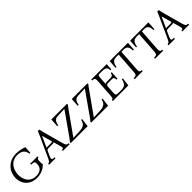

<svg xmlns="http://www.w3.org/2000/svg" viewBox="365 -1923 3313 3313"><g transform="rotate(-45 2021.0 -266.5)"><path d="M305 15Q220 15 160.5 -20Q101 -55 69.5 -114.5Q38 -174 38 -245Q38 -301 58 -353.5Q78 -406 117 -448Q156 -490 213 -515Q270 -540 343 -540Q385 -540 438.5 -531Q492 -522 535 -503L527 -375H504Q499 -427 475 -455.5Q451 -484 415.5 -495.5Q380 -507 342 -507Q263 -507 211.5 -469.5Q160 -432 135 -373Q110 -314 110 -249Q110 -192 131 -139Q152 -86 198 -52Q244 -18 319 -18Q366 -18 395 -30.5Q424 -43 440.5 -61.5Q457 -80 464 -97Q469 -108 471 -121Q473 -134 474 -157Q475 -184 469 -197Q463 -210 445 -214.5Q427 -219 391 -220V-243H572V-220Q551 -219 544.5 -208Q538 -197 536 -173L535 -155Q534 -137 534 -126.5Q534 -116 535.5 -106Q537 -96 539 -79Q521 -62 489.5 -40Q458 -18 412 -1.5Q366 15 305 15Z M1039 -100Q1049 -66 1058 -50Q1067 -34 1080 -29Q1093 -24 1114 -23V0H948V-23Q967 -24 975.5 -28.5Q984 -33 983.5 -49Q983 -65 973 -100L940 -218Q933 -213 923.5 -211.5Q914 -210 904 -210H812Q792 -210 781 -206Q770 -202 762 -185L724 -100Q708 -64 708 -48Q708 -32 723.5 -28Q739 -24 768 -23V0H610V-23Q622 -24 632.5 -28Q643 -32 654.5 -48Q666 -64 682 -100L840 -446Q853 -472 863 -497Q873 -522 883 -548H921Q926 -522 931.5 -497Q937 -472 944 -446ZM907 -240Q922 -240 926 -246Q930 -252 925 -268L878 -436H876L786 -236Q792 -239 799 -239.5Q806 -240 814 -240Z M1140 0V-23Q1152 -35 1163 -48.5Q1174 -62 1183 -75L1477 -493V-495L1309 -488Q1272 -487 1250 -470Q1228 -453 1217.5 -427Q1207 -401 1203 -370H1180L1190 -525H1572V-502Q1561 -489 1550.5 -475.5Q1540 -462 1531 -449L1235 -32V-30L1404 -38Q1454 -41 1483.5 -57Q1513 -73 1528 -98.5Q1543 -124 1548 -155H1571L1552 0Z M1639 0V-23Q1651 -35 1662 -48.5Q1673 -62 1682 -75L1976 -493V-495L1808 -488Q1771 -487 1749 -470Q1727 -453 1716.5 -427Q1706 -401 1702 -370H1679L1689 -525H2071V-502Q2060 -489 2049.5 -475.5Q2039 -462 2030 -449L1734 -32V-30L1903 -38Q1953 -41 1982.5 -57Q2012 -73 2027 -98.5Q2042 -124 2047 -155H2070L2051 0Z M2165 0V-23Q2179 -24 2186.5 -28.5Q2194 -33 2198 -49Q2202 -65 2204 -100L2226 -425Q2228 -460 2223 -475.5Q2218 -491 2204 -496Q2190 -501 2165 -502V-525H2541L2533 -405H2510Q2510 -430 2503.5 -450.5Q2497 -471 2474 -483Q2451 -495 2403 -495H2343Q2324 -495 2314 -491Q2304 -487 2300 -472.5Q2296 -458 2294 -425L2286 -298Q2294 -304 2306 -306Q2318 -308 2333 -308H2414Q2444 -308 2460.5 -320Q2477 -332 2481 -365H2504L2494 -215H2471Q2471 -251 2460.5 -264.5Q2450 -278 2414 -278H2333Q2305 -278 2294 -269Q2283 -260 2281 -231L2272 -100Q2270 -67 2275 -52.5Q2280 -38 2296.5 -34Q2313 -30 2343 -30H2407Q2475 -30 2504 -66.5Q2533 -103 2541 -155H2564L2545 0Z M2697 0V-23Q2726 -24 2742.5 -28.5Q2759 -33 2766.5 -49Q2774 -65 2776 -100L2803 -495H2742Q2684 -495 2657.5 -459Q2631 -423 2627 -370H2604L2614 -525H3060L3050 -370H3027Q3027 -405 3019.5 -433.5Q3012 -462 2990 -478.5Q2968 -495 2925 -495H2871L2844 -100Q2842 -65 2846.5 -49Q2851 -33 2863 -28.5Q2875 -24 2895 -23V0Z M3196 0V-23Q3225 -24 3241.5 -28.5Q3258 -33 3265.5 -49Q3273 -65 3275 -100L3302 -495H3241Q3183 -495 3156.5 -459Q3130 -423 3126 -370H3103L3113 -525H3559L3549 -370H3526Q3526 -405 3518.5 -433.5Q3511 -462 3489 -478.5Q3467 -495 3424 -495H3370L3343 -100Q3341 -65 3345.5 -49Q3350 -33 3362 -28.5Q3374 -24 3394 -23V0Z M3954 -100Q3964 -66 3973 -50Q3982 -34 3995 -29Q4008 -24 4029 -23V0H3863V-23Q3882 -24 3890.5 -28.5Q3899 -33 3898.5 -49Q3898 -65 3888 -100L3855 -218Q3848 -213 3838.5 -211.5Q3829 -210 3819 -210H3727Q3707 -210 3696 -206Q3685 -202 3677 -185L3639 -100Q3623 -64 3623 -48Q3623 -32 3638.5 -28Q3654 -24 3683 -23V0H3525V-23Q3537 -24 3547.5 -28Q3558 -32 3569.5 -48Q3581 -64 3597 -100L3755 -446Q3768 -472 3778 -497Q3788 -522 3798 -548H3836Q3841 -522 3846.5 -497Q3852 -472 3859 -446ZM3822 -240Q3837 -240 3841 -246Q3845 -252 3840 -268L3793 -436H3791L3701 -236Q3707 -239 3714 -239.5Q3721 -240 3729 -240Z"/></g></svg>

Font: Bona Nova SC
Style: Italic
Weight: 400
Italic angle: -4°
Designer: Mateusz Machalski
Foundry: Capitalics
Version: Version 4.001; ttfautohint (v1.8.4.7-5d5b)